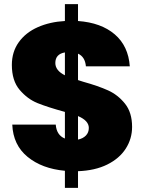

<svg xmlns="http://www.w3.org/2000/svg" viewBox="-20 -816 701 923"><path d="M615 -206Q615 -149 584.5 -101.5Q554 -54 495.5 -25Q437 4 355 7V87H292V5Q182 -5 112.5 -62Q43 -119 39 -217H248Q252 -166 292 -150V-278Q208 -301 160 -320.5Q112 -340 74.5 -384Q37 -428 37 -504Q37 -567 70.5 -613.5Q104 -660 162 -685.5Q220 -711 292 -715V-796H355V-715Q466 -707 531.5 -651Q597 -595 604 -497H393Q389 -543 355 -558V-431L380 -423Q452 -403 499.5 -381.5Q547 -360 581 -317.5Q615 -275 615 -206ZM246 -513Q246 -477 292 -454V-564Q246 -556 246 -513ZM355 -145Q379 -150 393 -164.5Q407 -179 407 -201Q407 -236 355 -258Z"/></svg>

Font: DVN-Poppins ExtBd
Style: Regular
Weight: 800
Designer: Ninad Kale (Devanagari), Jonny Pinhorn (Latin)
Foundry: Indian Type Foundry
Version: 4.004